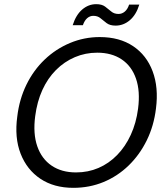

<svg xmlns="http://www.w3.org/2000/svg" viewBox="-20 -890 800 922"><path d="M332 12Q239 12 174 -31.5Q109 -75 79 -152Q49 -229 63 -331Q73 -414 107 -483.5Q141 -553 194.5 -604Q248 -655 316 -683.5Q384 -712 459 -712Q554 -712 619 -668.5Q684 -625 713 -547.5Q742 -470 729 -369Q719 -286 685 -216.5Q651 -147 598 -95.5Q545 -44 477.5 -16Q410 12 332 12ZM345 -62Q403 -62 453 -83.5Q503 -105 542.5 -145.5Q582 -186 608 -242.5Q634 -299 643 -368Q654 -452 633 -512.5Q612 -573 564 -605Q516 -637 447 -637Q390 -637 339.5 -615.5Q289 -594 249 -554Q209 -514 183.5 -458Q158 -402 149 -332Q138 -248 159 -187.5Q180 -127 228 -94.5Q276 -62 345 -62ZM329 -769Q345 -819 375 -844.5Q405 -870 442 -870Q469 -870 484.5 -858.5Q500 -847 514 -835Q528 -823 549 -823Q566 -823 579.5 -834.5Q593 -846 600 -868H649Q634 -819 603.5 -793Q573 -767 535 -767Q508 -767 492 -779Q476 -791 462.5 -802.5Q449 -814 428 -814Q412 -814 399 -803Q386 -792 378 -769Z"/></svg>

Font: DM Sans 11pt
Style: Italic
Weight: 400
Italic angle: -10°
Version: Version 4.004;gftools[0.9.30]